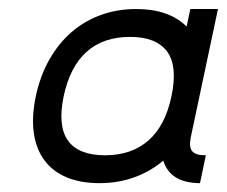

<svg xmlns="http://www.w3.org/2000/svg" viewBox="-20 -414 513 434"><path d="M472.7 -393.6 411.1 -103Q406.7 -81.1 414.6 -72Q422.4 -63 444.3 -63H445.3L432.1 0H430.2Q364.7 -1 349.1 -50.8Q287.6 0 204.6 0Q162.1 0 130.6 -13.2Q99.1 -26.4 80.3 -51.8Q61.5 -77.1 56.4 -113.8Q51.3 -150.4 61 -196.8Q70.8 -242.7 91.6 -279.3Q112.3 -315.9 141.6 -341.3Q170.9 -366.7 208 -380.1Q245.1 -393.6 288.1 -393.6Q361.8 -393.6 401.9 -354L410.2 -393.6ZM357.9 -297.4Q333 -330.6 274.4 -330.6Q213.4 -330.6 175.8 -296.9Q138.2 -263.2 124 -196.8Q109.9 -129.9 133.5 -96.4Q157.2 -63 217.8 -63Q276.9 -63 315.2 -96.2Q353.5 -129.4 367.7 -196.8Q381.8 -264.2 357.9 -297.4Z"/></svg>

Font: Fibel Nord
Style: Italic
Weight: 400
Designer: Peter Wiegel
Foundry: Peter Wioegel
Version: Version 000.000